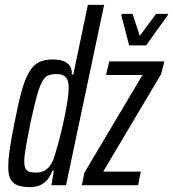

<svg xmlns="http://www.w3.org/2000/svg" viewBox="-20 -763 713 791"><path d="M106 8Q74 8 54 1Q34 -6 24 -24Q14 -42 14 -74Q14 -106 20.5 -150Q27 -194 39 -254Q54 -332 68 -383.5Q82 -435 99 -464.5Q116 -494 139 -506Q162 -518 196 -518Q224 -518 242 -511Q260 -504 268.5 -490.5Q277 -477 276 -456H282L342 -743H409L252 0H192L202 -60H196Q185 -31 169.5 -16.5Q154 -2 137.5 3Q121 8 106 8ZM128 -52Q147 -52 160.5 -58.5Q174 -65 184.5 -78.5Q195 -92 203 -114Q208 -131 216 -158.5Q224 -186 232 -219Q240 -252 247 -286.5Q254 -321 258.5 -350.5Q263 -380 263 -400Q263 -432 251 -445Q239 -458 213 -458Q192 -458 178 -452Q164 -446 153 -425.5Q142 -405 131 -364.5Q120 -324 105 -255Q93 -194 86.5 -157Q80 -120 80 -99Q80 -79 85 -69Q90 -59 100.5 -55.5Q111 -52 128 -52ZM317 0 328 -52 567 -454H417L430 -510H657L644 -458L405 -56H560L549 0ZM512 -576 480 -699 482 -706H526L556 -615L623 -706H673L670 -699L582 -576Z"/></svg>

Font: Saira UltraCondensed Medium
Style: Italic
Weight: 500
Width: 1
Italic angle: -12°
Designer: Hector Gatti with collaboration of the Omnibus-Type team
Foundry: Omnibus-Type
Version: Version 1.101